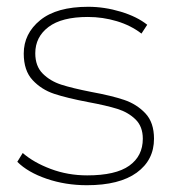

<svg xmlns="http://www.w3.org/2000/svg" viewBox="-20 -543 510 566"><path d="M31 -66 47 -92Q79 -64 129.5 -45Q180 -26 237 -26Q321 -26 361 -54.5Q401 -83 401 -134Q401 -170 379.5 -191Q358 -212 326 -222Q294 -232 240 -242Q177 -254 139.5 -266.5Q102 -279 76 -307Q50 -335 50 -385Q50 -444 98.5 -483.5Q147 -523 240 -523Q288 -523 336 -508.5Q384 -494 414 -470L397 -444Q366 -468 324.5 -480.5Q283 -493 239 -493Q162 -493 123 -463.5Q84 -434 84 -386Q84 -348 106 -326Q128 -304 160.5 -293.5Q193 -283 249 -272Q309 -261 346 -248.5Q383 -236 408.5 -209Q434 -182 434 -134Q434 -71 383 -34Q332 3 236 3Q173 3 117.5 -16Q62 -35 31 -66Z"/></svg>

Font: Montserrat Alternates ExLight
Style: Regular
Weight: 275
Designer: Julieta Ulanovsky
Foundry: Julieta Ulanovsky
Version: Version 7.200